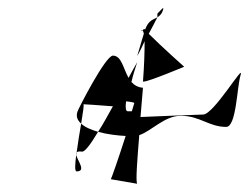

<svg xmlns="http://www.w3.org/2000/svg" viewBox="-20 -743 605 466"><path d="M168 -472C164 -460 168 -451 177 -443C181 -470 185 -490 182 -490C182 -490 220 -488 254 -485C241 -462 230 -441 218 -423C240 -417 265 -414 285 -413C270 -366 251 -311 249 -308L313 -297C309 -303 313 -353 318 -415C348 -425 379 -462 419 -462C465 -462 487 -435 529 -435C554 -435 555 -533 564 -561C574 -593 499 -465 473 -465C463 -465 371 -461 321 -459C323 -483 325 -507 327 -530C315 -531 306 -536 299 -544C303 -561 308 -577 313 -592C306 -580 299 -567 292 -554C279 -577 275 -608 254 -608C236 -608 170 -479 168 -472ZM177 -443C186 -434 202 -428 218 -423C200 -393 186 -374 179 -375C171 -376 168 -375 166 -373C169 -395 173 -421 177 -443ZM166 -373C164 -371 165 -370 165 -367C166 -369 165 -371 166 -373ZM165 -367C168 -353 190 -327 166 -327C161 -327 162 -344 165 -367ZM330 -658C328 -666 327 -670 324 -670C320 -670 323 -666 330 -673ZM330 -673 332 -671C341 -695 352 -695 362 -701C356 -690 350 -677 341 -661C372 -630 427 -581 427 -581C427 -581 341 -545 329 -545H327C330 -583 331 -617 331 -643C326 -632 320 -619 313 -607C321 -635 328 -657 329 -661L330 -667ZM286 -497C298 -496 306 -494 306 -493L300 -473H290C285 -473 284 -482 286 -497ZM362 -701C367 -704 373 -709 376 -720C378 -728 372 -720 362 -710Z"/></svg>

Font: Alpina
Style: Obl
Weight: 400
Version: Version 0.9